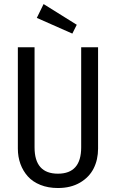

<svg xmlns="http://www.w3.org/2000/svg" viewBox="-20 -923 577 955"><path d="M196.8 -902.8 361.8 -799.8 339.8 -755.9 163.1 -834ZM467.8 -688V-184.1Q467.8 -128.9 445.8 -85.2Q423.8 -41.5 377.9 -14.6Q332 12.2 268.1 12.2Q219.7 12.2 181.2 -3.2Q142.6 -18.6 118.4 -45.7Q94.2 -72.8 81.5 -107.9Q68.8 -143.1 68.8 -184.1V-688H151.9V-189.9Q151.9 -59.1 268.1 -59.1Q383.8 -59.1 383.8 -189.9V-688Z"/></svg>

Font: Fira Sans Compressed Book
Style: Regular
Weight: 350
Width: 1
Designer: Carrois Corporate & Edenspiekermann AG
Foundry: Carrois Corporate GbR & Edenspiekermann AG
Version: Version 4.203;PS 004.203;hotconv 1.0.88;makeotf.lib2.5.64775